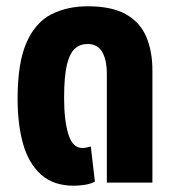

<svg xmlns="http://www.w3.org/2000/svg" viewBox="-20 -581 561 611"><path d="M215 10Q150 10 110.5 -25.5Q71 -61 53.5 -123Q36 -185 36 -267Q36 -383 65 -447Q94 -511 144.5 -536Q195 -561 259 -561Q335 -561 380 -536Q425 -511 445 -465Q465 -419 465 -357V0H320V-345Q320 -391 305 -416Q290 -441 259 -441Q235 -441 218.5 -426.5Q202 -412 193 -375Q184 -338 184 -269Q184 -198 197.5 -154Q211 -110 242 -110Q248 -110 255.5 -111.5Q263 -113 269 -115L282 -3Q269 4 250.5 7Q232 10 215 10Z"/></svg>

Font: Noto Sans Thai ExtCond ExtBd
Style: Regular
Weight: 800
Width: 2
Designer: Monotype Design Team
Foundry: Monotype Imaging Inc.
Version: Version 2.002; ttfautohint (v1.8.4.7-5d5b)